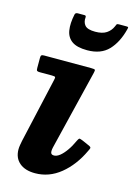

<svg xmlns="http://www.w3.org/2000/svg" viewBox="-117 -811 622 889"><g transform="rotate(15 194.0 -366.0)"><path d="M228 -595Q293.5 -595 330 -633.2Q366.5 -671.5 383 -737Q385 -744.5 384.2 -746.8Q383.5 -749 375.5 -749H339.5Q330.5 -749 328.8 -745.2Q327 -741.5 324 -734.5Q315 -713.5 295.5 -700.5Q276 -687.5 241.5 -687.5Q205 -687.5 192.2 -702.2Q179.5 -717 182 -741Q182.5 -749 174.5 -749H142.5Q131 -749 129 -739.5Q119.5 -695 124.8 -662.5Q130 -630 154.5 -612.5Q179 -595 228 -595ZM285 -501Q288.5 -514.5 286 -517.2Q283.5 -520 267.5 -520H42Q32.5 -520 29.5 -517Q26.5 -514 26.5 -504V-456Q26.5 -445.5 29.5 -442.8Q32.5 -440 43 -440H100.5Q115 -440 117 -436.8Q119 -433.5 116 -422L46 -112.5Q44.5 -104.5 42.2 -92Q40 -79.5 40 -70Q40 -29 67 -5.8Q94 17.5 142 17.5Q209 17.5 263.8 -27Q318.5 -71.5 353 -145Q358.5 -155.5 359.8 -160.8Q361 -166 350 -171L313.5 -187Q301.5 -192 298.5 -189.8Q295.5 -187.5 290 -176.5Q278 -149.5 263.2 -128.8Q248.5 -108 233.8 -96.2Q219 -84.5 205.5 -84.5Q189.5 -84.5 189.5 -101Q189.5 -105 190.2 -110.5Q191 -116 192 -120Z"/></g></svg>

Font: Besley
Style: Bold Italic
Weight: 700
Italic angle: -13°
Designer: Owen Earl
Foundry: indestructible type*
Version: Version 2.001